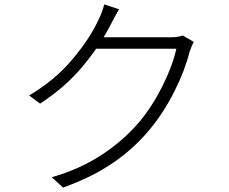

<svg xmlns="http://www.w3.org/2000/svg" viewBox="-20 -817 1040 871"><path d="M840 -582Q819 -498 772 -404Q725 -310 662 -233Q592 -147 496 -80.5Q400 -14 266 34L215 -13Q341 -49 440.5 -114Q540 -179 613 -265Q672 -336 717.5 -427.5Q763 -519 780 -596H394L420 -648H754Q772 -648 785.5 -650Q799 -652 809 -656L859 -627Q850 -611 840 -582ZM483 -707Q434 -611 355.5 -516.5Q277 -422 162 -347L112 -384Q228 -452 309 -548.5Q390 -645 428 -730Q434 -741 441.5 -761Q449 -781 453 -797L520 -775Q501 -742 483 -707Z"/></svg>

Font: 寒蝉端黑体 Light
Style: Regular
Weight: 300
Designer: ChillDuanSans {Warren2060}; 
Source Han Sans {Ryoko NISHIZUKA 西塚涼子 (kana, bopomofo & ideographs); Paul D. Hunt (Latin, G
Foundry: ChillType&Adobe
Version: Version 1.300;Glyphs 3.3 (3306)